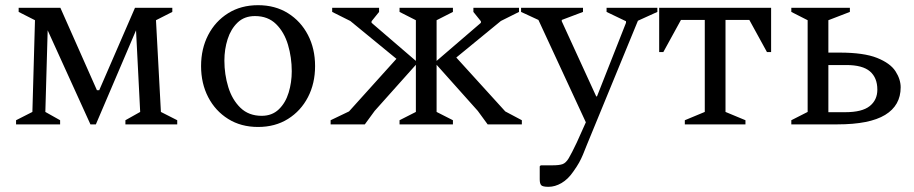

<svg xmlns="http://www.w3.org/2000/svg" viewBox="-20 -480 3526 741"><path d="M115 -402 52 -434V-450H213L354 -132H363L501 -450H645V-434L582 -402L601 -48L664 -16V0H464V-16L521 -48L505 -363L350 0H329L164 -363L155 -48L212 -16V0H42V-16L105 -48Z M976 10Q910 10 860.5 -21Q811 -52 783.5 -105Q756 -158 756 -225Q756 -292 783.5 -345Q811 -398 860.5 -429Q910 -460 976 -460Q1042 -460 1091.5 -429Q1141 -398 1168.5 -345Q1196 -292 1196 -225Q1196 -158 1168.5 -105Q1141 -52 1091.5 -21Q1042 10 976 10ZM990 -33Q1030 -33 1056 -58Q1082 -83 1094 -122.5Q1106 -162 1106 -205Q1106 -258 1091.5 -307Q1077 -356 1045.5 -387Q1014 -418 964 -418Q923 -418 897 -393Q871 -368 858.5 -329Q846 -290 846 -246Q846 -193 861 -144Q876 -95 908 -64Q940 -33 990 -33Z M1388 0H1256V-16L1327 -50L1510 -253L1332 -399L1262 -434V-450H1443V-434L1414 -398V-392L1585 -245V-402L1522 -434V-450H1728V-434L1665 -402V-245L1836 -392V-398L1807 -434V-450H1983V-434L1913 -399L1741 -258L1930 -50L1994 -16V0H1862L1824 -52L1665 -230V-48L1728 -16V0H1522V-16L1585 -48V-230L1426 -52Z M2097 241Q2074 241 2068.5 234.5Q2063 228 2063 212V162L2067 158H2113Q2138 158 2151 153.5Q2164 149 2175 130.5Q2186 112 2206 70L2241 -8L2058 -403L1991 -434V-450H2230V-434L2148 -403V-398L2281 -108H2284L2396 -392V-398L2321 -434V-450H2517V-434L2442 -400L2245 79Q2236 102 2229.5 117.5Q2223 133 2215 147.5Q2207 162 2192 183Q2172 212 2147 226.5Q2122 241 2097 241Z M2524 -279V-450H2956V-279H2940L2872 -403H2780V-48L2857 -16V0H2623V-16L2700 -48V-403H2608L2540 -279Z M3220 -277Q3314 -277 3365 -256.5Q3416 -236 3436 -205Q3456 -174 3456 -143Q3456 -73 3396 -36.5Q3336 0 3212 0H3034V-16L3097 -48V-402L3034 -434V-450H3260V-434L3177 -402V-277ZM3246 -229H3177V-47H3242Q3307 -47 3336.5 -70.5Q3366 -94 3366 -134Q3366 -180 3337.5 -204.5Q3309 -229 3246 -229Z"/></svg>

Font: Spectral
Style: Regular
Weight: 400
Designer: Jean-Baptiste Levee
Foundry: Production Type
Version: Version 2.001